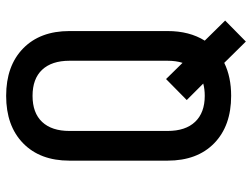

<svg xmlns="http://www.w3.org/2000/svg" viewBox="-120 -660 839 640"><g transform="rotate(-90 300.0 -340.5)"><path d="M300 10Q200 10 142 -46.5Q84 -103 84 -202V-529Q84 -627 142 -683.5Q200 -740 300 -740Q400 -740 458 -683.5Q516 -627 516 -529V-202Q516 -129 484 -78L551 -10L481 59L410 -13Q363 10 300 10ZM300 -78Q322 -78 341 -83L286 -138L356 -207L410 -152Q417 -174 417 -202V-529Q417 -588 387 -620Q357 -652 300 -652Q243 -652 213 -620Q183 -588 183 -529V-202Q183 -142 213.5 -110Q244 -78 300 -78Z"/></g></svg>

Font: Tiny Medium
Style: Regular
Weight: 500
Monospace: yes
Designer: Philipp Nurullin, Konstantin Bulenkov
Foundry: JetBrains
Version: Version 2.251; ttfautohint (v1.8.4.7-5d5b)